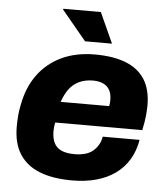

<svg xmlns="http://www.w3.org/2000/svg" viewBox="-53 -771 724 830"><g transform="rotate(5 309.5 -356.0)"><path d="M290 12Q207 12 149.5 -10.5Q92 -33 62 -80Q32 -127 32 -199Q32 -224 34 -247.5Q36 -271 41 -294Q55 -370 94.5 -424.5Q134 -479 196.5 -509Q259 -539 342 -539Q422 -539 476.5 -517.5Q531 -496 559 -452Q587 -408 587 -339Q587 -320 584.5 -294.5Q582 -269 574 -231H196Q194 -222 193 -211.5Q192 -201 192 -192Q192 -163 202 -142.5Q212 -122 234 -112Q256 -102 290 -102Q316 -102 336 -107.5Q356 -113 370 -124.5Q384 -136 393.5 -152Q403 -168 406 -188H566Q558 -140 535.5 -102.5Q513 -65 477.5 -39.5Q442 -14 395 -1Q348 12 290 12ZM212 -322H422Q424 -329 424.5 -336.5Q425 -344 425 -349Q425 -375 415.5 -392Q406 -409 387.5 -417.5Q369 -426 344 -426Q309 -426 283 -413.5Q257 -401 240 -378Q223 -355 212 -322ZM294 -592 187 -721 189 -724H351L411 -592Z"/></g></svg>

Font: Archivo SemiBold ExtraBold
Style: Italic
Weight: 800
Italic angle: -10°
Version: Version 2.001